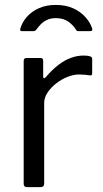

<svg xmlns="http://www.w3.org/2000/svg" viewBox="-20 -768 423 788"><path d="M90.9 0Q83.9 0 80.6 -3.5Q77.2 -6.9 77.2 -13.4V-517.1Q77.2 -530 88.3 -530H146.4Q157.2 -530 157.2 -518.7V-454Q157.2 -448.4 160.3 -447.3Q163.4 -446.2 167.6 -451Q193.8 -481.8 219.5 -501.4Q245.2 -521.1 271.1 -530.5Q296.9 -540 322.8 -540Q358.3 -540 358.3 -527.2V-466.6Q358.3 -457.2 349.2 -458.6Q340 -460.2 328.5 -461.3Q317.1 -462.3 303.8 -462.3Q282 -462.3 257.1 -452.5Q232.2 -442.6 210.6 -425.7Q189 -408.8 175.1 -388.1Q161.3 -367.4 161.3 -345.7V-14.5Q161.3 0 145.7 0H90.9ZM349.3 -640.1H302.5Q298.7 -640.1 296 -641.4Q293.3 -642.7 290.5 -648Q281.1 -664 260.9 -678.8Q240.8 -693.6 209.1 -693.6Q187.3 -693.6 171.9 -685.8Q156.5 -678 146.9 -667.8Q137.4 -657.7 131.1 -649Q127.2 -643.9 124.5 -642Q121.9 -640.1 115.8 -640.1H69.2Q64.4 -640.1 63.3 -643.7Q62.3 -647.2 63.3 -650.3Q70.9 -676.6 90.2 -698.7Q109.4 -720.8 139.6 -734.3Q169.7 -747.8 209.1 -747.8Q250.2 -747.8 280.7 -733.7Q311.2 -719.5 330.9 -697.4Q350.7 -675.3 358 -651.6Q362.1 -640.1 349.3 -640.1Z"/></svg>

Font: Libre Franklin Thin
Style: Regular
Weight: 100
Designer: Pablo Impallari, Rodrigo Fuenzalida, Nhung Nguyen
Foundry: Impallari Type
Version: Version 3.000